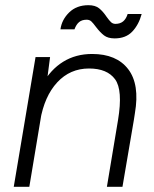

<svg xmlns="http://www.w3.org/2000/svg" viewBox="-20 -720 594 740"><path d="M117 -500H173L161 -408L93 0H33ZM435 -258H496L452 0H392ZM323 -456Q250 -456 200.5 -402.5Q151 -349 135 -255L98 -259Q112 -339 143.5 -395.5Q175 -452 223.5 -482Q272 -512 335 -512Q429 -512 474 -453.5Q519 -395 500 -284L496 -258H435Q454 -373 423.5 -414.5Q393 -456 323 -456ZM350 -616Q339 -631 332 -637.5Q325 -644 314 -644Q296 -644 285 -635Q274 -626 267 -607H213Q218 -644 246.5 -672Q275 -700 321 -700Q347 -700 362 -688Q377 -676 391 -655Q401 -641 408 -634.5Q415 -628 425 -628Q443 -628 454.5 -637.5Q466 -647 472 -666H526Q515 -625 490 -598.5Q465 -572 422 -572Q396 -572 381 -583.5Q366 -595 350 -616Z"/></svg>

Font: Oak Sans Light Italic
Style: Regular
Weight: 400
Italic angle: -9.5°
Foundry: Erik Kennedy, Walven
Version: Version 1.000;Glyphs 3.1.2 (3151)